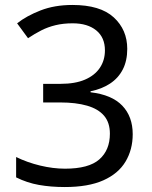

<svg xmlns="http://www.w3.org/2000/svg" viewBox="-20 -744 612 774"><path d="M493 -547Q493 -499 475 -464Q457 -429 423.5 -407Q390 -385 345 -376V-372Q431 -362 473 -318Q515 -274 515 -203Q515 -141 486 -92.5Q457 -44 396.5 -17Q336 10 241 10Q185 10 137 1.5Q89 -7 45 -29V-111Q90 -89 142 -76.5Q194 -64 242 -64Q338 -64 380.5 -101.5Q423 -139 423 -205Q423 -250 399.5 -277.5Q376 -305 331 -318Q286 -331 223 -331H154V-406H224Q283 -406 322.5 -423Q362 -440 382.5 -470.5Q403 -501 403 -541Q403 -593 368 -621.5Q333 -650 273 -650Q235 -650 204 -642.5Q173 -635 146.5 -621.5Q120 -608 93 -590L49 -650Q87 -680 143.5 -702Q200 -724 272 -724Q384 -724 438.5 -674Q493 -624 493 -547Z"/></svg>

Font: eng115
Style: Regular
Weight: 400
Designer: Monotype Design Team
Foundry: Monotype Imaging Inc.
Version: Version 2.013